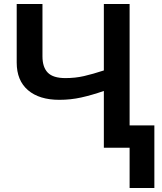

<svg xmlns="http://www.w3.org/2000/svg" viewBox="-20 -734 806 954"><path d="M624 -714V-111H747V200H624V0H496V-282Q435 -261 383 -249.5Q331 -238 275 -238Q175 -238 119 -286Q63 -334 63 -423V-714H191V-454Q191 -400 217.5 -373Q244 -346 305 -346Q354 -346 397.5 -356Q441 -366 496 -384V-714Z"/></svg>

Font: Noto Sans SemiBold
Style: Regular
Weight: 600
Designer: Monotype Design Team
Foundry: Monotype Imaging Inc.
Version: Version 2.007